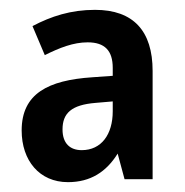

<svg xmlns="http://www.w3.org/2000/svg" viewBox="-20 -742 376 390"><path d="M173 -722C124 -722 84 -709 46 -689L71 -630C101 -645 129 -656 158 -656C193 -656 209 -639 209 -604V-588L167 -585C78 -579 24 -552 24 -477C24 -416 60 -372 118 -372C164 -372 196 -393 219 -430L233 -378H290V-598C290 -679 251 -722 173 -722ZM174 -533 209 -536V-516C209 -469 186 -437 146 -437C122 -437 107 -451 107 -479C107 -512 125 -529 174 -533Z"/></svg>

Font: Noto Sans Armenian Condensed SemiBold
Style: Regular
Weight: 600
Width: 3
Designer: Monotype Design Team
Foundry: Monotype Imaging Inc.
Version: Version 2.008